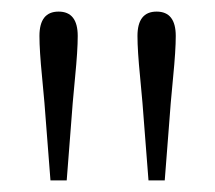

<svg xmlns="http://www.w3.org/2000/svg" viewBox="-20 -765 371 331"><path d="M81 -745Q114 -745 114 -703Q114 -678 109.5 -632.5Q105 -587 102 -544L95 -454H67L60 -544Q57 -587 52.5 -632.5Q48 -678 48 -703Q48 -745 81 -745ZM250 -745Q283 -745 283 -703Q283 -678 278.5 -632.5Q274 -587 271 -544L264 -454H236L229 -544Q226 -587 221.5 -632.5Q217 -678 217 -703Q217 -745 250 -745Z"/></svg>

Font: Source Serif 4 SmText Light
Style: Regular
Weight: 300
Designer: Frank Grießhammer
Foundry: Adobe
Version: Version 4.005;hotconv 1.1.0;makeotfexe 2.6.0